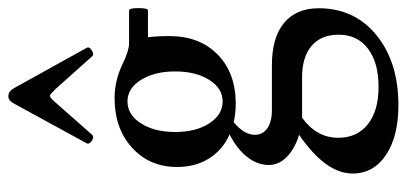

<svg xmlns="http://www.w3.org/2000/svg" viewBox="-284 -442 999 472"><g transform="rotate(-90 216.0 -206.5)"><path d="M120.1 -480Q114.7 -474.6 105.5 -480.7Q96.2 -486.8 99.1 -493.2L196.8 -671.9Q204.1 -686 214.8 -686Q227.1 -686 234.9 -671.9L334 -493.2Q337.4 -486.8 327.4 -480.7Q317.4 -474.6 313 -480L231.9 -570.8Q218.8 -584 215.8 -584Q211.9 -584 200.2 -570.8ZM196.8 -127Q174.3 -127 150.9 -131.8Q120.1 -106.4 120.1 -80.1Q120.1 -60.5 136.2 -49.3Q152.3 -38.1 180.2 -38.1H291Q358.9 -38.1 395 -8.3Q431.2 21.5 431.2 77.1Q431.2 165 365 219Q298.8 272.9 192.9 272.9Q116.2 272.9 70.6 242.4Q24.9 211.9 24.9 160.2Q24.9 94.2 120.1 28.8Q85.4 18.1 65.7 -1.5Q45.9 -21 45.9 -45.9Q45.9 -73.7 65.7 -98.9Q85.4 -124 121.1 -142.1Q83.5 -158.7 62.3 -192.1Q41 -225.6 41 -271Q41 -338.9 88.4 -381.8Q135.7 -424.8 210 -424.8Q253.9 -424.8 294.9 -404.8Q327.1 -389.2 345.2 -389.2H425.8Q431.6 -389.2 431.6 -366Q431.6 -342.8 425.8 -342.8H359.9Q362.8 -320.3 362.8 -290Q362.8 -215.8 317.4 -171.4Q272 -127 196.8 -127ZM202.1 -159.2Q234.4 -159.2 255.1 -192.1Q275.9 -225.1 275.9 -275.9Q275.9 -326.7 255.1 -359.9Q234.4 -393.1 202.1 -393.1Q169.4 -393.1 148.2 -359.9Q127 -326.7 127 -275.9Q127 -225.1 148.2 -192.1Q169.4 -159.2 202.1 -159.2ZM237.8 224.1Q297.9 224.1 332 198Q366.2 171.9 366.2 126Q366.2 83 338.9 59.6Q311.5 36.1 261.2 36.1H162.1Q112.8 71.8 112.8 125Q112.8 171.4 146 197.8Q179.2 224.1 237.8 224.1Z"/></g></svg>

Font: Junicode SmCond Medium
Style: Regular
Weight: 500
Width: 4
Designer: Peter S. Baker
Version: Version 2.206